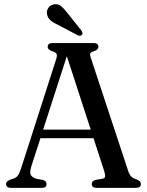

<svg xmlns="http://www.w3.org/2000/svg" viewBox="-20 -908 712 928"><path d="M205 -19Q205 0 182 0H33Q9.5 0 9.5 -19Q9.5 -30.5 26.5 -38.5L46 -45Q59.5 -50 67 -60.5Q74.5 -71 83.5 -99L251.5 -622Q257 -639.5 253.5 -647.2Q250 -655 233.5 -660Q210.5 -667.5 210.5 -681Q210.5 -700 234 -700H432Q455.5 -700 455.5 -681.5Q455.5 -667 432.5 -660Q419.5 -656.5 416.5 -650.5Q413.5 -644.5 418.5 -630L598 -86.5Q604.5 -65 614 -55.2Q623.5 -45.5 640 -41Q661 -33 661 -19Q661 0 637 0H447Q423.5 0 423.5 -19Q423.5 -33 441.5 -38.5L475 -44Q487 -46.5 488 -55.2Q489 -64 483 -83L432 -240H175.5L131.5 -104.5Q123 -77 128.2 -64Q133.5 -51 155.5 -44L187 -38.5Q205 -33 205 -19ZM188.5 -281.5H418.5L303 -636.5ZM307.5 -843 373 -761Q376.5 -755.5 378.2 -750.2Q380 -745 376.5 -740.5Q369 -731.5 356 -737.5L261.5 -787Q239.5 -797 225.5 -808.5Q211.5 -820 207.5 -838Q204 -853 212.2 -867.5Q220.5 -882 238 -886.5Q258.5 -891.5 274.5 -878.8Q290.5 -866 307.5 -843Z"/></svg>

Font: Fraunces 72pt Soft
Style: Regular
Weight: 400
Version: Version 1.000;[b76b70a41]